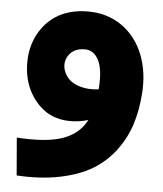

<svg xmlns="http://www.w3.org/2000/svg" viewBox="-50 -490 655 773"><g transform="rotate(5 277.0 -103.0)"><path d="M45.9 237.8 33.2 85.9Q55.2 87.9 92.8 87.9Q183.6 87.9 236.1 63.7Q288.6 39.6 314 -9.8Q278.3 1 241.2 1Q152.3 1 98.1 -67.9Q50.8 -127.9 48.8 -211.9Q46.9 -299.3 94.7 -362.8Q154.3 -441.4 266.6 -444.8Q271 -444.8 275.9 -444.8Q353 -444.8 411.6 -404.1Q470.2 -363.3 498.5 -292.2Q526.9 -221.2 520 -132.8Q515.1 -64.9 496.8 -8.3Q478.5 48.3 441.9 97.4Q405.3 146.5 352.3 179Q299.3 211.4 221.2 227.5Q143.1 243.7 45.9 237.8ZM275.9 -292Q229 -292 208.5 -258.3Q190.4 -228 205.1 -193.4Q222.2 -153.3 272 -140.1Q303.7 -131.3 344.2 -136.2Q345.2 -139.2 345.2 -145Q350.1 -217.8 330.8 -254.9Q311.5 -292 275.9 -292Z"/></g></svg>

Font: LT Superior Black
Style: Regular
Weight: 900
Designer: Daniel Lyons
Foundry: LyonsType
Version: Version 2.005